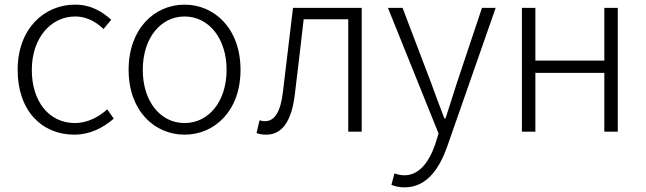

<svg xmlns="http://www.w3.org/2000/svg" viewBox="-20 -567 2781 827"><path d="M300 13C367 13 424 -16 470 -56L442 -96C406 -64 358 -37 303 -37C191 -37 117 -130 117 -266C117 -402 198 -496 304 -496C354 -496 393 -473 426 -442L459 -482C422 -515 374 -547 303 -547C171 -547 56 -444 56 -266C56 -89 161 13 300 13Z M775 13C904 13 1016 -89 1016 -266C1016 -444 904 -547 775 -547C646 -547 534 -444 534 -266C534 -89 646 13 775 13ZM775 -37C671 -37 595 -130 595 -266C595 -402 671 -496 775 -496C879 -496 956 -402 956 -266C956 -130 879 -37 775 -37Z M1127 13C1194 13 1236 -43 1250 -161C1263 -269 1276 -376 1288 -484H1480V0H1538V-533H1242C1228 -413 1213 -294 1199 -174C1189 -85 1163 -45 1121 -45C1112 -45 1105 -47 1098 -49L1085 6C1098 11 1109 13 1127 13Z M1723 240C1821 240 1875 154 1907 62L2115 -533H2056L1947 -207C1932 -161 1915 -105 1899 -57H1894C1875 -105 1855 -161 1838 -207L1714 -533H1651L1869 8L1855 53C1829 130 1786 188 1722 188C1707 188 1690 184 1679 180L1666 229C1681 236 1702 240 1723 240Z M2228 0H2286V-253H2583V0H2641V-533H2583V-306H2286V-533H2228Z"/></svg>

Font: Source Han Sans SC Light
Style: Regular
Weight: 300
Designer: Ryoko NISHIZUKA (kana & ideographs); Paul D. Hunt (Latin, Greek & Cyrillic); Wenlong ZHANG (bopomofo); Sandoll Communica
Foundry: Adobe Systems Incorporated
Version: Version 1.004;PS 1.004;hotconv 1.0.82;makeotf.lib2.5.63406